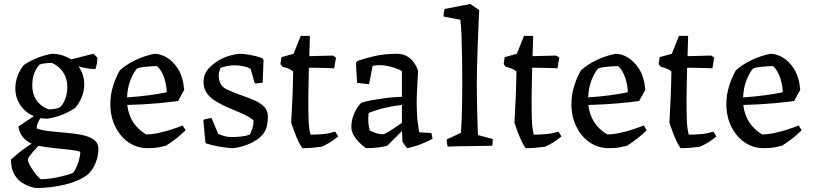

<svg xmlns="http://www.w3.org/2000/svg" viewBox="-20 -732 4080 964"><path d="M161 212Q154 212 134 206Q114 200 91 185.5Q68 171 51.5 142.5Q35 114 35 69Q58 48 85.5 26.5Q113 5 139 -11Q112 -22 93.5 -45.5Q75 -69 73 -97L150 -149Q107 -167 82 -204.5Q57 -242 57 -288Q57 -321 69 -352Q81 -383 99 -405Q126 -424 163 -439.5Q200 -455 242 -462Q268 -462 294 -454Q306 -450 316.5 -445Q327 -440 337 -434L449 -462L469 -443Q469 -429 466.5 -414Q464 -399 459 -385Q444 -385 420 -388.5Q396 -392 374 -399L380 -390L383 -385Q403 -351 403 -309Q403 -275 390 -243.5Q377 -212 357 -190Q331 -172 295 -157Q259 -142 218 -136Q201 -136 184 -139Q177 -131 170.5 -116Q164 -101 164 -87Q192 -77 232.5 -73Q273 -69 314 -65Q355 -62 391.5 -54.5Q428 -47 451 -30.5Q474 -14 474 17Q474 49 461 83.5Q448 118 420 145Q374 179 303.5 195.5Q233 212 161 212ZM223 -183Q258 -183 281 -193Q297 -208 307.5 -235Q318 -262 318 -296Q318 -337 297.5 -368.5Q277 -400 241 -416Q201 -416 179 -408Q163 -392 152.5 -365.5Q142 -339 142 -304Q142 -216 223 -183ZM186 168Q208 168 235 164Q262 160 287 154Q312 148 329 142.5Q346 137 347 135Q353 129 361.5 112Q370 95 376.5 72.5Q383 50 383 30Q362 23 325 19Q288 15 247.5 11Q207 7 174 0Q162 11 149.5 25.5Q137 40 128.5 52Q120 64 120 67Q120 79 129 96Q138 113 150 129.5Q162 146 172.5 157Q183 168 186 168Z M723 12Q667 12 624.5 -18Q582 -48 558 -98Q534 -148 534 -209Q534 -257 548.5 -302.5Q563 -348 582 -379Q614 -408 659.5 -430Q705 -452 756 -462Q785 -462 817 -443.5Q849 -425 874 -385.5Q899 -346 905 -281L874 -225Q834 -219 765.5 -213Q697 -207 619 -205Q630 -107 714 -57Q742 -57 776.5 -64.5Q811 -72 843 -82.5Q875 -93 897 -102L912 -78Q872 -38 813 0Q804 2 779.5 7Q755 12 723 12ZM618 -243Q735 -251 817 -269Q817 -303 804.5 -340.5Q792 -378 769 -400Q745 -400 713.5 -397Q682 -394 668 -388Q649 -366 634.5 -328.5Q620 -291 618 -243Z M1151 12Q1134 12 1108.5 8.5Q1083 5 1058 -0.5Q1033 -6 1014 -12L1011 -19L1001 -127L1004 -132L1042 -140L1075 -60Q1092 -53 1107.5 -48.5Q1123 -44 1145 -44Q1171 -44 1194.5 -47Q1218 -50 1234 -56Q1243 -73 1248 -90Q1253 -107 1253 -128Q1227 -149 1191 -164Q1155 -179 1120 -194Q1089 -208 1062 -224.5Q1035 -241 1018.5 -264.5Q1002 -288 1002 -323Q1002 -341 1009 -359Q1016 -377 1034 -395Q1063 -424 1101.5 -441Q1140 -458 1183 -462Q1199 -462 1221 -458.5Q1243 -455 1264.5 -450Q1286 -445 1300 -438L1303 -431L1299 -317L1263 -313L1258 -317L1238 -387Q1221 -396 1200.5 -400Q1180 -404 1160 -404Q1120 -404 1087 -391Q1083 -381 1080.5 -372Q1078 -363 1078 -353Q1078 -334 1085.5 -315.5Q1093 -297 1115 -285Q1152 -267 1189 -254.5Q1226 -242 1257 -228.5Q1288 -215 1306.5 -196Q1325 -177 1325 -146Q1325 -122 1320 -99Q1315 -76 1298 -55Q1272 -27 1232 -10Q1192 7 1151 12Z M1498 12Q1481 -13 1467 -47.5Q1453 -82 1442 -116Q1446 -181 1448.5 -245Q1451 -309 1452 -373Q1444 -381 1428 -387.5Q1412 -394 1398 -397L1388 -410L1393 -445L1454 -462L1490 -552H1536L1533 -450L1652 -453L1667 -443L1658 -389Q1648 -390 1623.5 -390.5Q1599 -391 1573 -391.5Q1547 -392 1531 -392Q1530 -360 1529.5 -326Q1529 -292 1528.5 -266Q1528 -240 1528 -231Q1528 -173 1529.5 -129.5Q1531 -86 1539 -56Q1575 -56 1604.5 -59Q1634 -62 1663 -71L1678 -47Q1639 -14 1594 5Q1570 8 1546 10Q1522 12 1498 12Z M1924 0Q1911 4 1881.5 8Q1852 12 1817 12Q1803 2 1786 -14.5Q1769 -31 1756.5 -52Q1744 -73 1744 -93Q1744 -131 1759.5 -165Q1775 -199 1794 -216Q1818 -224 1849.5 -229.5Q1881 -235 1912 -239Q1943 -243 1966 -244.5Q1989 -246 1998 -246V-375Q1978 -387 1946 -396Q1914 -405 1883 -405Q1875 -405 1867 -404Q1859 -403 1851 -401L1833 -309L1773 -316L1767 -416L1773 -425Q1807 -438 1858.5 -450Q1910 -462 1972 -462Q2002 -462 2022 -450.5Q2042 -439 2054.5 -423Q2067 -407 2072.5 -393.5Q2078 -380 2079 -376Q2078 -350 2076 -318.5Q2074 -287 2073 -260Q2072 -233 2072 -221Q2072 -157 2077.5 -116.5Q2083 -76 2085 -68L2146 -64L2152 -35Q2127 -22 2095.5 -9Q2064 4 2023 12L2001 -20L1998 -74ZM1837 -76Q1845 -72 1864.5 -65Q1884 -58 1903 -58Q1909 -58 1923 -66Q1937 -74 1953 -84.5Q1969 -95 1982 -104Q1995 -113 1998 -115V-205Q1958 -201 1915 -191Q1872 -181 1831 -165Q1830 -158 1829.5 -150.5Q1829 -143 1829 -136Q1829 -115 1831.5 -99.5Q1834 -84 1837 -76Z M2228 4Q2225 -5 2224 -14Q2223 -23 2223 -32L2294 -65Q2297 -100 2298.5 -145.5Q2300 -191 2300.5 -238Q2301 -285 2301 -324Q2301 -382 2300 -444Q2299 -506 2297 -557Q2295 -608 2291 -633L2207 -649Q2207 -671 2213 -687L2341 -712L2386 -682Q2385 -671 2384 -639.5Q2383 -608 2381 -565.5Q2379 -523 2377.5 -476Q2376 -429 2375 -385.5Q2374 -342 2374 -311Q2374 -280 2374.5 -241.5Q2375 -203 2376 -165.5Q2377 -128 2378 -98Q2379 -68 2380 -54L2454 -34Q2454 -27 2453.5 -17.5Q2453 -8 2451 0Q2438 0 2407.5 0.5Q2377 1 2341 1.5Q2305 2 2274 2.5Q2243 3 2228 4Z M2619 12Q2602 -13 2588 -47.5Q2574 -82 2563 -116Q2567 -181 2569.5 -245Q2572 -309 2573 -373Q2565 -381 2549 -387.5Q2533 -394 2519 -397L2509 -410L2514 -445L2575 -462L2611 -552H2657L2654 -450L2773 -453L2788 -443L2779 -389Q2769 -390 2744.5 -390.5Q2720 -391 2694 -391.5Q2668 -392 2652 -392Q2651 -360 2650.5 -326Q2650 -292 2649.5 -266Q2649 -240 2649 -231Q2649 -173 2650.5 -129.5Q2652 -86 2660 -56Q2696 -56 2725.5 -59Q2755 -62 2784 -71L2799 -47Q2760 -14 2715 5Q2691 8 2667 10Q2643 12 2619 12Z M3038 12Q2982 12 2939.5 -18Q2897 -48 2873 -98Q2849 -148 2849 -209Q2849 -257 2863.5 -302.5Q2878 -348 2897 -379Q2929 -408 2974.5 -430Q3020 -452 3071 -462Q3100 -462 3132 -443.5Q3164 -425 3189 -385.5Q3214 -346 3220 -281L3189 -225Q3149 -219 3080.5 -213Q3012 -207 2934 -205Q2945 -107 3029 -57Q3057 -57 3091.5 -64.5Q3126 -72 3158 -82.5Q3190 -93 3212 -102L3227 -78Q3187 -38 3128 0Q3119 2 3094.5 7Q3070 12 3038 12ZM2933 -243Q3050 -251 3132 -269Q3132 -303 3119.5 -340.5Q3107 -378 3084 -400Q3060 -400 3028.5 -397Q2997 -394 2983 -388Q2964 -366 2949.5 -328.5Q2935 -291 2933 -243Z M3397 12Q3380 -13 3366 -47.5Q3352 -82 3341 -116Q3345 -181 3347.5 -245Q3350 -309 3351 -373Q3343 -381 3327 -387.5Q3311 -394 3297 -397L3287 -410L3292 -445L3353 -462L3389 -552H3435L3432 -450L3551 -453L3566 -443L3557 -389Q3547 -390 3522.5 -390.5Q3498 -391 3472 -391.5Q3446 -392 3430 -392Q3429 -360 3428.5 -326Q3428 -292 3427.5 -266Q3427 -240 3427 -231Q3427 -173 3428.5 -129.5Q3430 -86 3438 -56Q3474 -56 3503.5 -59Q3533 -62 3562 -71L3577 -47Q3538 -14 3493 5Q3469 8 3445 10Q3421 12 3397 12Z M3816 12Q3760 12 3717.5 -18Q3675 -48 3651 -98Q3627 -148 3627 -209Q3627 -257 3641.5 -302.5Q3656 -348 3675 -379Q3707 -408 3752.5 -430Q3798 -452 3849 -462Q3878 -462 3910 -443.5Q3942 -425 3967 -385.5Q3992 -346 3998 -281L3967 -225Q3927 -219 3858.5 -213Q3790 -207 3712 -205Q3723 -107 3807 -57Q3835 -57 3869.5 -64.5Q3904 -72 3936 -82.5Q3968 -93 3990 -102L4005 -78Q3965 -38 3906 0Q3897 2 3872.5 7Q3848 12 3816 12ZM3711 -243Q3828 -251 3910 -269Q3910 -303 3897.5 -340.5Q3885 -378 3862 -400Q3838 -400 3806.5 -397Q3775 -394 3761 -388Q3742 -366 3727.5 -328.5Q3713 -291 3711 -243Z"/></svg>

Font: Labrada
Style: Regular
Weight: 400
Designer: Mercedes Jáuregui
Foundry: Omnibus-Type Team
Version: Version 1.000; ttfautohint (v1.8.4.7-5d5b)